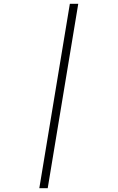

<svg xmlns="http://www.w3.org/2000/svg" viewBox="-20 -843 616 1006"><path d="M186 143H230L390 -823H346Z"/></svg>

Font: Iosevka Sparkle XLtObl
Style: Regular
Weight: 200
Italic angle: -9°
Designer: Belleve Invis
Foundry: Belleve Invis
Version: Version 4.5.0; ttfautohint (v1.8.3)